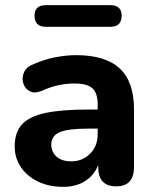

<svg xmlns="http://www.w3.org/2000/svg" viewBox="-20 -715 596 745"><path d="M158 -611Q114 -611 114 -654Q114 -695 158 -695H408Q452 -695 452 -654Q452 -611 408 -611ZM225 10Q170 10 127.5 -10.5Q85 -31 61 -66.5Q37 -102 37 -147Q37 -201 65 -232Q93 -263 155.5 -276.5Q218 -290 323 -290H359V-310Q359 -354 338.5 -372.5Q318 -391 269 -391Q241 -391 209.5 -385Q178 -379 141 -362Q113 -351 94.5 -361.5Q76 -372 70 -393Q64 -414 73.5 -435Q83 -456 110 -466Q156 -486 198 -493.5Q240 -501 275 -501Q389 -501 444.5 -449.5Q500 -398 500 -290V-67Q500 8 431 8Q361 8 361 -67V-75Q346 -35 310.5 -12.5Q275 10 225 10ZM359 -216H324Q244 -216 211.5 -202Q179 -188 179 -154Q179 -126 199 -107.5Q219 -89 257 -89Q300 -89 329.5 -118.5Q359 -148 359 -194Z"/></svg>

Font: Chiron GoRound TC
Style: Bold
Weight: 700
Designer: Ryoko NISHIZUKA 西塚涼子 (kana, bopomofo & ideographs); Paul D. Hunt (Latin, Greek & Cyrillic); Sandoll Communications 산돌커뮤니
Foundry: Adobe
Version: Version 1.000;hotconv 1.1.1;makeotfexe 2.6.0